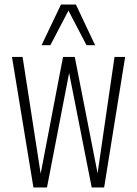

<svg xmlns="http://www.w3.org/2000/svg" viewBox="-20 -830 606 850"><path d="M128 0 33 -578H80L160 -61L259 -578H311L412 -63L487 -578H534L441 0H386L286 -507L188 0ZM164 -630 250 -810H316L401 -630H363L283 -783L203 -630Z"/></svg>

Font: Oswald ExtraLight
Style: Regular
Weight: 250
Designer: Vernon Adams
Foundry: Vernon Adams
Version: Version 4.100; ttfautohint (v1.8.1.43-b0c9)